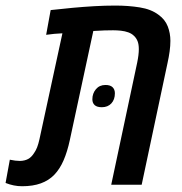

<svg xmlns="http://www.w3.org/2000/svg" viewBox="-58 -660 652 686"><path d="M21 5.4Q5.4 5.4 -9 2.4Q-23.4 -0.5 -38.1 -6.3L-22.9 -89.4Q-2.4 -85 13.2 -85Q30.3 -85.4 42.2 -91.8Q54.2 -98.1 63.5 -112.8Q69.8 -121.6 74.5 -133.3Q79.1 -145 83 -162.6L165 -541Q150.4 -540.5 136 -539.1Q121.6 -537.6 106.9 -535.6L123 -624Q162.6 -628.4 201.7 -632.1Q240.7 -635.7 278.8 -637.9Q316.9 -640.1 354 -640.1Q400.9 -640.1 441.7 -633.5Q482.4 -627 508.8 -606.9Q531.7 -590.3 541.3 -565.9Q550.8 -541.5 550.8 -514.2Q550.8 -496.6 548.1 -476.6Q545.4 -456.5 540.5 -434.6L448.2 0H339.4L432.1 -436Q438 -464.4 438 -484.4Q438 -501.5 433.6 -512.7Q429.2 -523.9 420.9 -531.7Q412.6 -540 400.4 -544.4Q388.2 -548.8 374 -550.3Q359.9 -551.8 346.2 -551.8Q334 -551.8 315.2 -551.3Q296.4 -550.8 275.4 -549.3L191.4 -159.2Q182.6 -118.2 169.2 -87.2Q155.8 -56.2 136 -35.6Q116.2 -15.1 87.9 -4.9Q59.6 5.4 21 5.4ZM305.7 -276.9Q288.6 -276.9 280.3 -284.4Q272 -292 272 -305.2Q272 -326.2 284.7 -341.3Q297.4 -356.4 318.8 -356.4Q335.9 -356.4 344.2 -348.4Q352.5 -340.3 352.5 -326.7Q352.5 -304.2 339.8 -290.5Q327.1 -276.9 305.7 -276.9Z"/></svg>

Font: Open Sans SemiCondensed SemiBold
Style: Italic
Weight: 600
Width: 4
Italic angle: -12°
Designer: Monotype Design Team
Foundry: Monotype Imaging Inc.
Version: Version 3.000